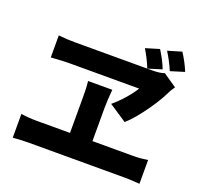

<svg xmlns="http://www.w3.org/2000/svg" viewBox="-148 -1035 1295 1229"><g transform="rotate(20 500.0 -420.5)"><path d="M751 -832Q768 -805 784.5 -774Q801 -743 811 -715L717 -686Q705 -716 690.5 -745Q676 -774 658 -804ZM891 -865Q908 -839 924.5 -808Q941 -777 952 -749L858 -720Q845 -751 830 -779.5Q815 -808 797 -837ZM925 -634Q917 -622 910 -611.5Q903 -601 898 -590Q884 -560 861.5 -523Q839 -486 811.5 -447.5Q784 -409 755 -374.5Q726 -340 698 -315L577 -395Q608 -421 633 -447.5Q658 -474 678 -499.5Q698 -525 712 -548Q696 -548 660 -548Q624 -548 576 -548Q528 -548 476 -548Q424 -548 375.5 -548Q327 -548 290 -548Q253 -548 234 -548Q214 -548 185 -546.5Q156 -545 134 -543.5Q112 -542 112 -542V-692Q138 -689 168 -687.5Q198 -686 223 -686Q248 -686 289 -686Q330 -686 381.5 -686Q433 -686 487 -686Q541 -686 592 -686Q643 -686 684.5 -686Q726 -686 750 -686Q774 -686 795 -688.5Q816 -691 833 -697ZM546 -356Q546 -345 546 -322.5Q546 -300 546 -270.5Q546 -241 546 -210Q546 -179 546 -150Q546 -121 546 -98Q546 -75 546 -63H393Q393 -75 393 -98Q393 -121 393 -149.5Q393 -178 393 -209.5Q393 -241 393 -270Q393 -299 393 -322Q393 -345 393 -357Q393 -384 392.5 -416.5Q392 -449 388 -482H553Q550 -448 548 -415.5Q546 -383 546 -356ZM59 -138Q84 -134 111 -132Q138 -130 163 -130H824Q852 -130 877.5 -132.5Q903 -135 922 -138V24Q901 22 872 20.5Q843 19 824 19H163Q139 19 112 20.5Q85 22 59 24Z"/></g></svg>

Font: Noto Sans TC ExtraBold
Style: Regular
Weight: 800
Designer: Ryoko NISHIZUKA  (kana, bopomofo & ideographs); Paul D. Hunt (Latin, Greek & Cyrillic); Sandoll Communications , Soo-you
Foundry: Adobe
Version: Version 2.004-H2;hotconv 1.0.118;makeotfexe 2.5.65603